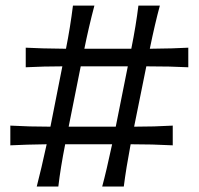

<svg xmlns="http://www.w3.org/2000/svg" viewBox="-20 -679 723 699"><path d="M665.5 -505.4V-434.1Q601.6 -437.5 512.7 -437.5L468.3 -217.8Q543 -217.8 608.9 -221.7V-149.9Q536.1 -153.8 455.6 -153.8Q439 -65.9 430.7 0H352.1Q367.2 -55.7 388.2 -153.8H217.3Q200.2 -67.4 192.4 0H113.8Q130.4 -64 149.9 -153.8Q74.7 -152.8 17.6 -149.9V-221.7Q85.9 -217.8 163.6 -217.8L207 -437.5Q140.1 -437.5 73.7 -434.1V-505.4Q125.5 -502.4 220.2 -501.5Q235.8 -579.6 245.6 -658.7H323.7Q303.2 -581.1 287.1 -501.5H458Q475.1 -586.4 483.9 -658.7H562Q543.9 -591.8 525.4 -501.5Q617.2 -502.4 665.5 -505.4ZM401.4 -217.8 445.3 -437.5H273.9L230 -217.8Z"/></svg>

Font: Commissioner Flair
Style: Regular
Weight: 400
Designer: Kostas Bartsokas
Foundry: Kostas Bartsokas
Version: Version 1.000